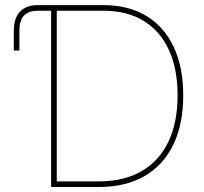

<svg xmlns="http://www.w3.org/2000/svg" viewBox="-20 -748 818 768"><path d="M35.2 -545.9V-625Q35.2 -674.8 59.8 -701.2Q84.5 -727.5 130.9 -727.5H184.6V-705.1H132.8Q94.2 -705.1 75.9 -685.5Q57.6 -666 57.6 -625V-545.9ZM375 0H196.3V-22.5H375Q476.1 -22.5 546.6 -63.5Q617.2 -104.5 653.8 -181.6Q690.4 -258.8 690.4 -366.2Q690.4 -472.7 655.5 -548.3Q620.6 -624 554.4 -664.6Q488.3 -705.1 393.6 -705.1H196.3V-727.5H393.6Q494.1 -727.5 565.4 -684.3Q636.7 -641.1 674.8 -560.3Q712.9 -479.5 712.9 -366.2Q712.9 -250.5 672.9 -168.5Q632.8 -86.4 557.4 -43.2Q481.9 0 375 0ZM207 -727.5V0H184.6V-727.5Z"/></svg>

Font: Inter 18pt Thin
Style: Regular
Weight: 250
Designer: Rasmus Andersson
Foundry: rsms
Version: Version 4.001;git-66647c0bb